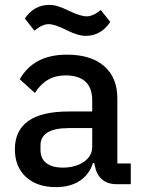

<svg xmlns="http://www.w3.org/2000/svg" viewBox="-20 -755 586 787"><path d="M331 -608Q300 -608 252 -632Q205 -656 179 -656Q153 -656 121 -629L82 -679Q119 -735 183 -735Q214 -735 262 -711Q310 -688 335 -688Q362 -688 393 -714L432 -665Q394 -608 331 -608ZM210 12Q131 12 86 -30Q41 -72 41 -143Q41 -298 262 -298H358V-343Q358 -446 248 -446Q168 -446 123 -374L61 -430Q118 -531 254 -531Q353 -531 407 -484Q461 -437 461 -351V-85H516V0H459Q383 0 368 -78L366 -87H361Q346 -39 306.5 -13.5Q267 12 210 12ZM237 -68Q289 -68 323.5 -91.5Q358 -115 358 -153V-230H263Q146 -230 146 -159V-140Q146 -105 170 -86.5Q194 -68 237 -68Z"/></svg>

Font: Anuphan Medium
Style: Regular
Weight: 500
Designer: Mike Abbink, Paul van der Laan, Pieter van Rosmalen, Mint Tantisuwanna
Foundry: Bold Monday; Cadson Demak
Version: Version 3.002;hotconv 1.0.109;makeotfexe 2.5.65596